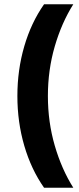

<svg xmlns="http://www.w3.org/2000/svg" viewBox="-20 -762 372 906"><path d="M326 -742Q271 -655 238.5 -543.5Q206 -432 206 -309Q206 -186 238.5 -74.5Q271 37 326 124H188Q127 37 94.5 -74.5Q62 -186 62 -309Q62 -432 94.5 -543.5Q127 -655 188 -742Z"/></svg>

Font: Alexandria SemiBold
Style: Regular
Weight: 600
Designer: Mohamed Gaber
Foundry: Kief Type Foundry
Version: Version 5.100